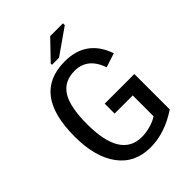

<svg xmlns="http://www.w3.org/2000/svg" viewBox="-236 -944 1071 1071"><g transform="rotate(-45 300.0 -408.5)"><path d="M537.6 -64.9Q425.8 9.8 312 9.8Q189.9 9.8 122.6 -80.8Q55.2 -171.4 55.2 -332.5Q55.2 -502 119.6 -585.4Q184.1 -668.9 313.5 -668.9Q482.4 -668.9 538.6 -507.3L455.1 -480Q416 -592.8 314.5 -592.8Q231.9 -592.8 192.6 -531.2Q153.3 -469.7 153.3 -332.5Q153.3 -65.9 319.8 -65.9Q353 -65.9 388.7 -76.2Q424.3 -86.4 446.8 -102.1V-266.1H303.7V-344.2H537.6ZM249 -705.6V-715.3L355 -825.7H456.1V-811.5L304.7 -705.6Z"/></g></svg>

Font: Liberation Mono
Style: Regular
Weight: 400
Monospace: yes
Designer: Steve Matteson
Foundry: Ascender Corporation
Version: Version 2.1.5